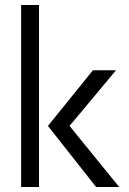

<svg xmlns="http://www.w3.org/2000/svg" viewBox="-20 -753 520 773"><path d="M65 -733V0H137V-733ZM173 -246 367 0H460L260 -246L447 -470H354Z"/></svg>

Font: Kreadon Medium
Style: Regular
Weight: 500
Designer: kohakuno
Foundry: StudioGnu
Version: Version 1.000;Glyphs 3.1.2 (3151)